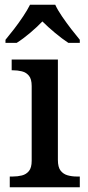

<svg xmlns="http://www.w3.org/2000/svg" viewBox="-20 -786 369 806"><path d="M21 0V-45H34Q54 -45 72 -49.5Q90 -54 101.5 -68Q113 -82 113 -111V-425Q113 -454 101.5 -468Q90 -482 72 -486.5Q54 -491 34 -491H29V-536H223V-115Q223 -84 234.5 -69.5Q246 -55 264 -50Q282 -45 302 -45H315V0ZM3 -619Q19 -638 39 -664Q59 -690 77 -717Q95 -744 106 -766H212Q222 -744 240.5 -717Q259 -690 279 -664Q299 -638 315 -619V-606H267Q241 -623 211 -648Q181 -673 158 -696Q136 -673 106.5 -648Q77 -623 50 -606H3Z"/></svg>

Font: Noto Serif NP Hmong Medium
Style: Regular
Weight: 500
Designer: Dalton Maag Ltd
Foundry: Dalton Maag Ltd
Version: Version 1.001; ttfautohint (v1.8.4.7-5d5b)